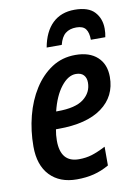

<svg xmlns="http://www.w3.org/2000/svg" viewBox="-86 -811 617 877"><g transform="rotate(-10 222.5 -372.5)"><path d="M199 10Q120 10 74.5 -37.5Q29 -85 29 -172Q29 -245 46.5 -313Q64 -381 98 -434.5Q132 -488 180 -519.5Q228 -551 290 -551Q355 -551 391.5 -517.5Q428 -484 428 -425Q428 -335 357.5 -283.5Q287 -232 156 -232H144Q139 -206 139 -180Q139 -79 224 -79Q257 -79 284.5 -87.5Q312 -96 349 -115V-28Q314 -8 278 1Q242 10 199 10ZM166 -312Q249 -312 287 -341.5Q325 -371 325 -417Q325 -439 313 -452Q301 -465 277 -465Q241 -465 208.5 -423.5Q176 -382 159 -312ZM167 -607Q180 -679 219.5 -717Q259 -755 322 -755Q386 -755 414.5 -724Q443 -693 443 -646Q443 -636 442 -626Q441 -616 439 -607H372Q372 -640 359.5 -657Q347 -674 316 -674Q285 -674 265.5 -658.5Q246 -643 237 -607Z"/></g></svg>

Font: Noto Sans Condensed SemiBold
Style: Italic
Weight: 600
Width: 3
Italic angle: -12°
Designer: Monotype Design Team
Foundry: Monotype Imaging Inc.
Version: Version 2.013; ttfautohint (v1.8.4.7-5d5b)